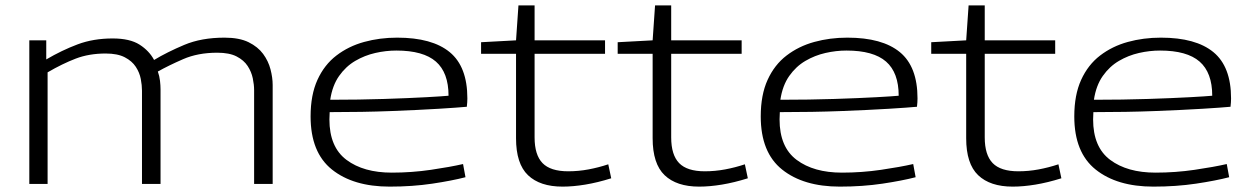

<svg xmlns="http://www.w3.org/2000/svg" viewBox="-20 -684 4645 714"><path d="M89 0V-534H152V-463Q210 -497 268.5 -519Q327 -541 399 -541Q463 -541 499 -518Q535 -495 553 -461Q601 -490 665 -517Q729 -544 815 -544Q870 -544 904.5 -527Q939 -510 958.5 -483.5Q978 -457 986 -426Q994 -395 994 -368V0H925V-349Q925 -369 920 -393Q915 -417 901 -438.5Q887 -460 860 -474Q833 -488 788 -488Q716 -488 661 -464Q606 -440 567 -418Q573 -401 575 -383.5Q577 -366 577 -352V0H508V-347Q508 -367 503.5 -390.5Q499 -414 485 -435.5Q471 -457 444 -471Q417 -485 373 -485Q311 -485 261.5 -466Q212 -447 157 -415V0Z M1429 10Q1294 10 1214.5 -53.5Q1135 -117 1135 -251Q1135 -331 1160.5 -387Q1186 -443 1231 -477.5Q1276 -512 1334 -528Q1392 -544 1457 -544Q1587 -544 1652.5 -490Q1718 -436 1718 -318Q1718 -312 1717.5 -303.5Q1717 -295 1716 -287Q1685 -284 1611.5 -279.5Q1538 -275 1434 -271Q1330 -267 1206 -267Q1205 -253 1205 -240Q1205 -137 1268.5 -89.5Q1332 -42 1437 -42Q1511 -42 1582.5 -52.5Q1654 -63 1702 -74L1711 -25Q1661 -12 1587.5 -1Q1514 10 1429 10ZM1208 -313Q1316 -313 1408.5 -316Q1501 -319 1564.5 -322.5Q1628 -326 1648 -328Q1648 -414 1601 -455Q1554 -496 1454 -496Q1415 -496 1375.5 -487Q1336 -478 1301 -457.5Q1266 -437 1241 -401.5Q1216 -366 1208 -313Z M2072 10Q1988 10 1943.5 -32.5Q1899 -75 1899 -170V-484H1769V-527L1899 -534L1908 -664H1968V-534H2230V-484H1968V-173Q1968 -108 1997.5 -77.5Q2027 -47 2093 -47Q2131 -47 2168.5 -54Q2206 -61 2242 -73L2253 -21Q2202 -5 2156.5 2.5Q2111 10 2072 10Z M2580 10Q2496 10 2451.5 -32.5Q2407 -75 2407 -170V-484H2277V-527L2407 -534L2416 -664H2476V-534H2738V-484H2476V-173Q2476 -108 2505.5 -77.5Q2535 -47 2601 -47Q2639 -47 2676.5 -54Q2714 -61 2750 -73L2761 -21Q2710 -5 2664.5 2.5Q2619 10 2580 10Z M3103 10Q2968 10 2888.5 -53.5Q2809 -117 2809 -251Q2809 -331 2834.5 -387Q2860 -443 2905 -477.5Q2950 -512 3008 -528Q3066 -544 3131 -544Q3261 -544 3326.5 -490Q3392 -436 3392 -318Q3392 -312 3391.5 -303.5Q3391 -295 3390 -287Q3359 -284 3285.5 -279.5Q3212 -275 3108 -271Q3004 -267 2880 -267Q2879 -253 2879 -240Q2879 -137 2942.5 -89.5Q3006 -42 3111 -42Q3185 -42 3256.5 -52.5Q3328 -63 3376 -74L3385 -25Q3335 -12 3261.5 -1Q3188 10 3103 10ZM2882 -313Q2990 -313 3082.5 -316Q3175 -319 3238.5 -322.5Q3302 -326 3322 -328Q3322 -414 3275 -455Q3228 -496 3128 -496Q3089 -496 3049.5 -487Q3010 -478 2975 -457.5Q2940 -437 2915 -401.5Q2890 -366 2882 -313Z M3746 10Q3662 10 3617.5 -32.5Q3573 -75 3573 -170V-484H3443V-527L3573 -534L3582 -664H3642V-534H3904V-484H3642V-173Q3642 -108 3671.5 -77.5Q3701 -47 3767 -47Q3805 -47 3842.5 -54Q3880 -61 3916 -73L3927 -21Q3876 -5 3830.5 2.5Q3785 10 3746 10Z M4269 10Q4134 10 4054.5 -53.5Q3975 -117 3975 -251Q3975 -331 4000.5 -387Q4026 -443 4071 -477.5Q4116 -512 4174 -528Q4232 -544 4297 -544Q4427 -544 4492.5 -490Q4558 -436 4558 -318Q4558 -312 4557.5 -303.5Q4557 -295 4556 -287Q4525 -284 4451.5 -279.5Q4378 -275 4274 -271Q4170 -267 4046 -267Q4045 -253 4045 -240Q4045 -137 4108.5 -89.5Q4172 -42 4277 -42Q4351 -42 4422.5 -52.5Q4494 -63 4542 -74L4551 -25Q4501 -12 4427.5 -1Q4354 10 4269 10ZM4048 -313Q4156 -313 4248.5 -316Q4341 -319 4404.5 -322.5Q4468 -326 4488 -328Q4488 -414 4441 -455Q4394 -496 4294 -496Q4255 -496 4215.5 -487Q4176 -478 4141 -457.5Q4106 -437 4081 -401.5Q4056 -366 4048 -313Z"/></svg>

Font: Georama Extended Light
Style: Regular
Weight: 300
Width: 7
Designer: Jean-Baptiste Levee
Foundry: Production Type
Version: Version 1.000